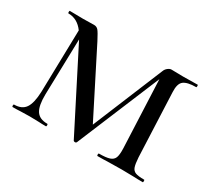

<svg xmlns="http://www.w3.org/2000/svg" viewBox="-98 -636 884 803"><g transform="rotate(30 343.5 -234.0)"><path d="M658 0Q629 0 613 -1L555 -2L487 -1Q470 0 440 0Q437 0 437 -6Q437 -12 440 -12Q474 -12 490.5 -17.5Q507 -23 512.5 -37Q518 -51 517 -81L503 -408L336 -7Q334 -3 329 -3Q323 -3 321 -7L129 -384L122 -115Q121 -60 136.5 -36Q152 -12 190 -12Q193 -12 193 -6Q193 0 190 0Q168 0 156 -1L111 -2L67 -1Q54 0 30 0Q27 0 27 -6Q27 -12 30 -12Q67 -12 83.5 -36Q100 -60 102 -115L109 -416Q80 -456 36 -456Q34 -456 34 -462Q34 -468 36 -468L100 -467L153 -468Q166 -468 174 -458.5Q182 -449 199 -416L357 -104L497 -443Q501 -454 510 -461Q519 -468 527 -468L583 -467L653 -468Q655 -468 655 -462Q655 -456 653 -456Q611 -456 593.5 -442.5Q576 -429 578 -389L591 -81Q593 -50 598 -36Q603 -22 616 -17Q629 -12 658 -12Q660 -12 660 -6Q660 0 658 0Z"/></g></svg>

Font: Cormorant SC Medium
Style: Regular
Weight: 500
Designer: Christian Thalmann (Catharsis Fonts)
Version: Version 3.000